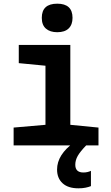

<svg xmlns="http://www.w3.org/2000/svg" viewBox="-20 -790 603 1043"><path d="M291 -615Q252 -615 229.5 -634.5Q207 -654 207 -693Q207 -770 291 -770Q374 -770 374 -693Q374 -656 353 -635.5Q332 -615 291 -615ZM54 0V-97L227 -112V-433L82 -447V-546H362V-112L515 -97V0ZM406 233Q350 233 320 205.5Q290 178 290 131Q290 50 383 -17L448 0Q416 33 402.5 56.5Q389 80 389 105Q389 147 433 147Q445 147 455.5 144.5Q466 142 474 138V221Q462 226 445 229.5Q428 233 406 233Z"/></svg>

Font: Noto Sans Mono SemiCondensed
Style: Bold
Weight: 700
Width: 4
Designer: Monotype Design Team
Foundry: Monotype Imaging Inc.
Version: Version 2.014